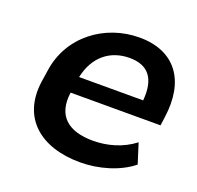

<svg xmlns="http://www.w3.org/2000/svg" viewBox="-103 -659 802 781"><g transform="rotate(20 297.5 -269.0)"><path d="M319.3 10.7C400.4 10.7 487.3 -15.1 543 -61L515.6 -147.5C463.4 -106.9 398.9 -89.8 338.4 -89.8C231.4 -89.8 171.9 -138.2 186.5 -242.7H575.7L580.6 -278.8C605 -446.3 527.3 -549.3 374.5 -549.3C223.1 -549.3 89.8 -448.7 68.4 -295.9L60.5 -244.1C37.6 -81.5 147 10.7 319.3 10.7ZM364.7 -457.5C444.8 -457.5 483.4 -411.1 474.6 -314H197.3C217.3 -408.2 281.2 -457.5 364.7 -457.5Z"/></g></svg>

Font: Winston SemiBold
Style: Italic
Weight: 600
Italic angle: -8.13011°
Designer: Vernon Adams, Kim Jin-seong, David Berlow, Cristiano Sobral
Foundry: The Winston Project Authors
Version: Version 3.004